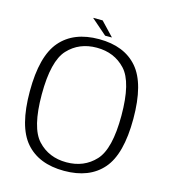

<svg xmlns="http://www.w3.org/2000/svg" viewBox="-115 -868 855 964"><g transform="rotate(15 312.5 -386.0)"><path d="M307 4.5Q438.5 4.5 507.2 -74.8Q576 -154 576 -337.5Q576 -520.5 507.2 -600.2Q438.5 -680 307 -680Q175.5 -680 106.8 -600.2Q38 -520.5 38 -337.5Q38 -154 106.8 -74.8Q175.5 4.5 307 4.5ZM307 -40Q215.5 -40 157.8 -102Q100 -164 100 -337.5Q100 -511.5 157.8 -573.5Q215.5 -635.5 307 -635.5Q398.5 -635.5 456.2 -573.5Q514 -511.5 514 -337.5Q514 -164 456.2 -102Q398.5 -40 307 -40ZM331 -704.5H366.5L299 -775.5H249.5Z"/></g></svg>

Font: Anybody Light
Style: Regular
Weight: 300
Designer: Tyler Finck
Foundry: Etcetera Type Company
Version: Version 1.111; ttfautohint (v1.8.4)